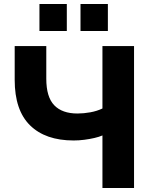

<svg xmlns="http://www.w3.org/2000/svg" viewBox="-20 -934 761 954"><path d="M489 0V-261Q473 -254 449.5 -248.5Q426 -243 399 -239.5Q372 -236 346 -236Q206 -236 129.5 -311Q53 -386 53 -537V-705H210V-543Q210 -452 249.5 -411Q289 -370 365 -370Q396 -370 429 -376Q462 -382 489 -395V-705H646V0ZM380 -780V-914H516V-780ZM176 -780V-914H312V-780Z"/></svg>

Font: Nunito Sans 11pt ExtraBold
Style: Regular
Weight: 800
Version: Version 3.101;gftools[0.9.27]